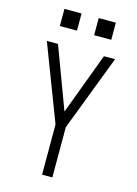

<svg xmlns="http://www.w3.org/2000/svg" viewBox="-137 -1008 774 1082"><g transform="rotate(15 250.0 -467.5)"><path d="M220 0V-293L51 -735H116L250 -376L384 -735H449L280 -293V0ZM300 -835V-935H400V-835ZM100 -835V-935H200V-835Z"/></g></svg>

Font: Iosevka Fixed SS04 Light
Style: Regular
Weight: 300
Monospace: yes
Designer: Belleve Invis
Foundry: Belleve Invis
Version: Version 32.5.0